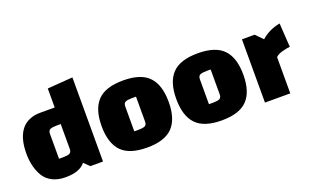

<svg xmlns="http://www.w3.org/2000/svg" viewBox="-77 -1038 2304 1426"><g transform="rotate(-20 1075.0 -325.0)"><path d="M545 0H445L402 -42Q358 15 245 15Q184 15 140 -8Q96 -31 73 -71Q30 -146 30 -250Q30 -377 86 -442Q107 -467 144 -483.5Q181 -500 230 -500H345V-650L545 -665ZM245 -327V-131H276Q310 -131 326.5 -137.5Q343 -144 345 -167V-369H314Q278 -369 261.5 -361.5Q245 -354 245 -327Z M687.5 -50.5Q625 -116 625 -250Q625 -384 687.5 -449.5Q750 -515 890 -515Q1030 -515 1092.5 -449.5Q1155 -384 1155 -250Q1155 -116 1092.5 -50.5Q1030 15 890 15Q750 15 687.5 -50.5ZM840 -327V-131H871Q907 -131 923.5 -138.5Q940 -146 940 -173V-369H909Q873 -369 856.5 -361.5Q840 -354 840 -327Z M1277.5 -50.5Q1215 -116 1215 -250Q1215 -384 1277.5 -449.5Q1340 -515 1480 -515Q1620 -515 1682.5 -449.5Q1745 -384 1745 -250Q1745 -116 1682.5 -50.5Q1620 15 1480 15Q1340 15 1277.5 -50.5ZM1430 -327V-131H1461Q1497 -131 1513.5 -138.5Q1530 -146 1530 -173V-369H1499Q1463 -369 1446.5 -361.5Q1430 -354 1430 -327Z M1825 -500H1925L1980 -444Q2039 -498 2128 -515L2140 -326Q2116 -325 2077.5 -314Q2039 -303 2025 -286V0H1825Z"/></g></svg>

Font: Changa One
Style: Regular
Weight: 400
Designer: Eduardo Rodriguez Tunni
Foundry: Eduardo Rodriguez Tunni
Version: Version 1.003